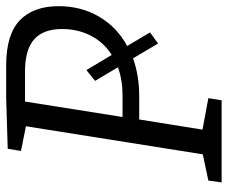

<svg xmlns="http://www.w3.org/2000/svg" viewBox="-78 -660 738 622"><g transform="rotate(-90 291.0 -349.0)"><path d="M290 -267H215L182 -62L284 -43L277 0H11L17 -43L102 -61L193 -634L113 -650L120 -693L285 -698H390Q490 -698 536 -654Q582 -610 582 -528Q582 -455 548 -397Q514 -339 453 -306L497 -232L461 -206L413 -287Q357 -267 290 -267ZM369 -637H273L223 -321H293Q343 -321 384 -336L340 -410L375 -438L424 -356Q465 -382 486.5 -424Q508 -466 508 -517Q508 -577 475 -607Q442 -637 369 -637Z"/></g></svg>

Font: Bitter
Style: Italic
Weight: 400
Italic angle: -9°
Designer: Sol Matas, and Bitter project Authors
Foundry: Sol Matas
Version: Version 2.001